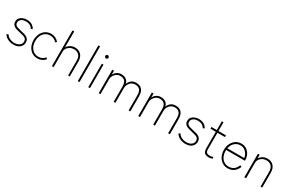

<svg xmlns="http://www.w3.org/2000/svg" viewBox="149 -2051 5086 3386"><g transform="rotate(30 2692.0 -358.0)"><path d="M240 11Q174 11 122 -15.5Q70 -42 43 -89L74 -107Q96 -68 140.5 -45.5Q185 -23 240 -23Q275 -23 306.5 -34.5Q338 -46 358 -70Q378 -94 378 -130Q378 -164 360.5 -182.5Q343 -201 311 -211.5Q279 -222 234 -231Q195 -239 156 -251Q117 -263 91.5 -288Q66 -313 66 -360Q66 -403 89.5 -431.5Q113 -460 151 -475Q189 -490 230 -490Q349 -490 399 -398L369 -381Q329 -455 230 -455Q172 -455 137 -428Q102 -401 102 -360Q102 -329 118.5 -312Q135 -295 166 -285Q197 -275 240 -266Q271 -259 301.5 -251Q332 -243 357.5 -229Q383 -215 398 -191.5Q413 -168 413 -130Q413 -70 366.5 -29.5Q320 11 240 11Z M726 11Q663 11 614 -21Q565 -53 537 -109.5Q509 -166 509 -239Q509 -312 537 -368.5Q565 -425 614 -457Q663 -489 726 -489Q773 -489 814 -470Q855 -451 885 -414L858 -392Q807 -454 726 -454Q673 -454 631.5 -427Q590 -400 566.5 -351.5Q543 -303 543 -239Q543 -175 566.5 -126Q590 -77 631.5 -50Q673 -23 726 -23Q807 -23 858 -86L885 -64Q855 -27 814 -8Q773 11 726 11Z M1019 0V-727H1054V-404Q1077 -441 1118.5 -465.5Q1160 -490 1212 -490Q1289 -490 1336 -440.5Q1383 -391 1383 -301V0H1349V-301Q1349 -378 1311 -416Q1273 -454 1212 -454Q1166 -454 1130 -434.5Q1094 -415 1074 -384Q1054 -353 1054 -318V0Z M1546 0V-727H1581V0Z M1760 0V-478H1794V0ZM1777 -594Q1764 -594 1753.5 -604Q1743 -614 1743 -628Q1743 -642 1753.5 -651.5Q1764 -661 1777 -661Q1791 -661 1800.5 -651.5Q1810 -642 1810 -628Q1810 -614 1800.5 -604Q1791 -594 1777 -594Z M1973 0V-478H2008V-394Q2025 -435 2064.5 -462.5Q2104 -490 2153 -490Q2216 -490 2254.5 -461Q2293 -432 2303 -380Q2320 -427 2357 -458.5Q2394 -490 2457 -490Q2534 -490 2575 -445Q2616 -400 2616 -305V0H2581V-305Q2581 -392 2547 -423.5Q2513 -455 2457 -455Q2414 -455 2381 -433Q2348 -411 2330 -377Q2312 -343 2312 -306V0H2277V-305Q2277 -392 2243 -423.5Q2209 -455 2153 -455Q2110 -455 2077 -432Q2044 -409 2026 -375.5Q2008 -342 2008 -308V0Z M2778 0V-478H2813V-394Q2830 -435 2869.5 -462.5Q2909 -490 2958 -490Q3021 -490 3059.5 -461Q3098 -432 3108 -380Q3125 -427 3162 -458.5Q3199 -490 3262 -490Q3339 -490 3380 -445Q3421 -400 3421 -305V0H3386V-305Q3386 -392 3352 -423.5Q3318 -455 3262 -455Q3219 -455 3186 -433Q3153 -411 3135 -377Q3117 -343 3117 -306V0H3082V-305Q3082 -392 3048 -423.5Q3014 -455 2958 -455Q2915 -455 2882 -432Q2849 -409 2831 -375.5Q2813 -342 2813 -308V0Z M3742 11Q3676 11 3624 -15.5Q3572 -42 3545 -89L3576 -107Q3598 -68 3642.5 -45.5Q3687 -23 3742 -23Q3777 -23 3808.5 -34.5Q3840 -46 3860 -70Q3880 -94 3880 -130Q3880 -164 3862.5 -182.5Q3845 -201 3813 -211.5Q3781 -222 3736 -231Q3697 -239 3658 -251Q3619 -263 3593.5 -288Q3568 -313 3568 -360Q3568 -403 3591.5 -431.5Q3615 -460 3653 -475Q3691 -490 3732 -490Q3851 -490 3901 -398L3871 -381Q3831 -455 3732 -455Q3674 -455 3639 -428Q3604 -401 3604 -360Q3604 -329 3620.5 -312Q3637 -295 3668 -285Q3699 -275 3742 -266Q3773 -259 3803.5 -251Q3834 -243 3859.5 -229Q3885 -215 3900 -191.5Q3915 -168 3915 -130Q3915 -70 3868.5 -29.5Q3822 11 3742 11Z M4220 11Q4159 11 4130 -16Q4101 -43 4101 -110V-443H3992V-478H4101V-657H4135V-478H4288V-443H4135V-110Q4135 -60 4155.5 -41.5Q4176 -23 4220 -23Q4236 -23 4255.5 -27Q4275 -31 4288 -37V-1Q4275 3 4256 7Q4237 11 4220 11Z M4601 11Q4538 11 4489 -21Q4440 -53 4412 -109.5Q4384 -166 4384 -239Q4384 -312 4412 -368.5Q4440 -425 4489 -457Q4538 -489 4601 -489Q4664 -489 4709 -456.5Q4754 -424 4777.5 -375Q4801 -326 4801 -275V-257H4419Q4416 -191 4437 -138Q4458 -85 4500.5 -54Q4543 -23 4601 -23Q4722 -23 4771 -147L4804 -133Q4745 11 4601 11ZM4423 -292H4766Q4762 -335 4740 -371.5Q4718 -408 4682.5 -431Q4647 -454 4601 -454Q4533 -454 4485 -410Q4437 -366 4423 -292Z M4938 0V-478H4973V-404Q4996 -441 5037.5 -465.5Q5079 -490 5131 -490Q5208 -490 5255 -440.5Q5302 -391 5302 -301V0H5268V-301Q5268 -378 5230 -416Q5192 -454 5131 -454Q5085 -454 5049 -434.5Q5013 -415 4993 -384Q4973 -353 4973 -318V0Z"/></g></svg>

Font: Zen Kaku Gothic Antique Light
Style: Regular
Weight: 300
Designer: Yoshimichi Ohira
Foundry: Positype
Version: Version 1.001